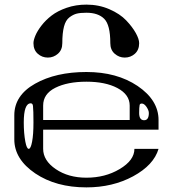

<svg xmlns="http://www.w3.org/2000/svg" viewBox="-20 -812 790 832"><path d="M250 -625Q250 -595.7 231 -579.1Q211.9 -562.5 187.5 -562.5Q162.1 -562.5 143.6 -579.1Q125 -595.7 125 -625Q125 -637.7 133.3 -657.7Q141.6 -677.7 159.7 -701.2Q177.7 -724.6 203.6 -744.6Q229.5 -764.6 269 -778.3Q308.6 -792 354.5 -792Q408.2 -792 454.1 -772Q500 -752 526.9 -723.6Q553.7 -695.3 568.4 -668.9Q583 -642.6 583 -625Q583 -595.7 564.5 -579.1Q545.9 -562.5 520.5 -562.5Q496.1 -562.5 477.1 -579.1Q458 -595.7 458 -625Q458 -704.1 431.6 -730.5Q405.3 -756.8 354.5 -756.8Q328.1 -756.8 312.5 -752.9Q296.9 -749 280.8 -736.8Q264.6 -724.6 257.3 -696.8Q250 -668.9 250 -625ZM625 -322.3Q625 -334 614.3 -349.6Q604.5 -363.3 594.7 -363.3Q585.9 -363.3 585 -356.4Q583 -346.7 583 -322.3Q583 -291 604.5 -291Q625 -291 625 -322.3ZM123 -351.6Q122.1 -364.3 113.3 -364.3Q83 -364.3 83 -281.2Q83 -234.4 89.8 -198.2Q95.7 -167 104.5 -167Q113.3 -167 119.1 -198.2Q125 -228.5 125 -281.2Q125 -334 123 -351.6ZM667 -250H167V-167Q167 -116.2 221.7 -79.1Q276.4 -42 354.5 -42Q435.5 -42 498 -79.1Q562.5 -117.2 562.5 -167H667Q646.5 -96.7 556.6 -47.9Q467.8 0 354.5 0Q222.7 0 132.8 -60.5Q42 -122.1 42 -208V-312.5Q42 -398.4 131.8 -449.2Q221.7 -500 354.5 -500Q486.3 -500 576.2 -439.5Q667 -377.9 667 -292ZM542 -292V-354.5Q542 -402.3 488.3 -430.7Q436.5 -458 354.5 -458Q272.5 -458 219.7 -431.6Q167 -405.3 167 -354.5V-292Z"/></svg>

Font: okolaksMetalik
Style: bold
Weight: 700
Width: 7
Version: Version 0.6